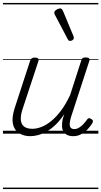

<svg xmlns="http://www.w3.org/2000/svg" viewBox="-20 -905 686 1300"><path d="M186 17Q139 17 107 -4.5Q75 -26 67 -68.5Q59 -111 80 -175L184 -494Q189 -506 195.5 -510.5Q202 -515 215 -515Q232 -515 238 -509Q244 -503 240 -491L133 -167Q119 -125 121 -94.5Q123 -64 142.5 -48.5Q162 -33 200 -33Q228 -33 260.5 -45.5Q293 -58 327 -85.5Q361 -113 393.5 -156.5Q426 -200 455 -262L530 -495Q534 -508 540 -512Q546 -516 559 -516Q576 -516 582.5 -510.5Q589 -505 585 -493L461 -113Q453 -87 452 -68Q451 -49 459 -40Q467 -31 483 -31Q499 -31 515 -40.5Q531 -50 544.5 -64.5Q558 -79 568 -93Q572 -101 579 -104Q586 -107 597 -100Q608 -94 609 -86.5Q610 -79 605 -71Q593 -51 574.5 -31Q556 -11 531 3Q506 17 476 17Q452 17 435.5 9Q419 1 410 -13.5Q401 -28 400 -49Q399 -70 404 -97L415 -132Q387 -90 357 -61Q327 -32 296.5 -15Q266 2 238 9.5Q210 17 186 17ZM455 -628Q450 -628 446.5 -630Q443 -632 439 -639L350 -808Q349 -812 348 -815Q347 -818 348 -822Q349 -829 355.5 -834.5Q362 -840 371 -844Q380 -848 388 -848Q398 -848 406 -832L478 -659Q479 -655 479.5 -652Q480 -649 480 -646Q478 -637 470 -632.5Q462 -628 455 -628ZM0 365H646V375H0ZM0 -20H646V0H0ZM0 -505H646V-500H0ZM0 -885H646V-875H0Z"/></svg>

Font: Playwrite DK Uloopet Guides
Style: Regular
Weight: 400
Designer: Veronika Burian, José Scaglione
Foundry: TypeTogether
Version: Version 1.003